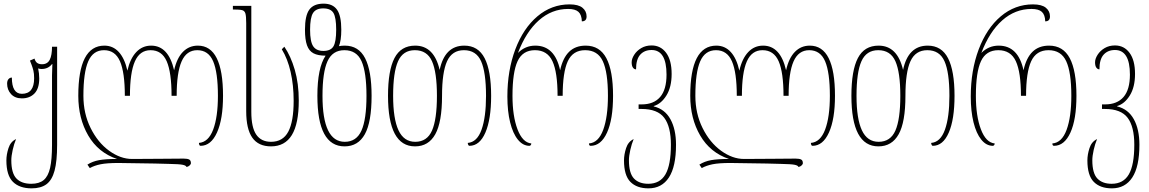

<svg xmlns="http://www.w3.org/2000/svg" viewBox="-20 -792 6296 1052"><path d="M15 87Q15 55 26.5 19.5Q38 -16 68 -30Q57 -4 49.5 29.5Q42 63 42 86Q42 157 70 186Q98 215 151 215Q195 215 219.5 194.5Q244 174 254.5 128Q265 82 265 1V-379Q265 -399 267 -441H265Q244 -414 208 -414Q198 -414 189 -417Q195 -390 195 -362Q195 -307 169 -280Q143 -253 100 -253Q62 -253 40.5 -276.5Q19 -300 19 -334Q19 -350 26.5 -358.5Q34 -367 45 -367Q45 -278 100 -278Q167 -278 167 -363Q167 -389 163 -405Q159 -421 153 -437Q147 -453 144 -460L169 -471Q174 -454 184 -447Q194 -440 210 -440Q240 -440 252.5 -464.5Q265 -489 265 -536H293V1Q293 91 279 143Q265 195 234.5 217.5Q204 240 153 240Q87 240 51 204.5Q15 169 15 87Z M905 106Q883 106 829 104Q676 101 629 101Q566 101 531.5 108Q497 115 472 129L459 110Q487 92 523 85.5Q559 79 621 79Q518 44 463.5 -49.5Q409 -143 409 -267Q409 -542 552 -542Q599 -542 631 -507Q663 -472 678 -405Q693 -471 726.5 -506.5Q760 -542 808 -542Q903 -542 934 -407Q949 -474 982.5 -508Q1016 -542 1064 -542Q1202 -542 1202 -267Q1202 -139 1169 -66Q1136 7 1079 7Q1074 7 1072 1.5Q1070 -4 1070 -9Q1122 -13 1148 -82Q1174 -151 1174 -267Q1174 -395 1148 -456Q1122 -517 1061 -517Q1002 -517 975 -455.5Q948 -394 948 -267H920Q920 -395 893.5 -456Q867 -517 805 -517Q746 -517 719 -455.5Q692 -394 692 -267H664Q664 -395 637.5 -456Q611 -517 550 -517Q490 -517 463.5 -456Q437 -395 437 -267Q437 -170 476.5 -90.5Q516 -11 578 34Q640 79 704 79L862 78Q904 77 986 77Q1007 77 1016.5 82Q1026 87 1026 102Q1026 108 1019 114.5Q1012 121 1002 123Q1000 115 981.5 111Q963 107 905 106Z M1329 -183V-665Q1329 -704 1324.5 -718.5Q1320 -733 1306.5 -736.5Q1293 -740 1256 -740V-760H1357V-179Q1357 -94 1384 -54.5Q1411 -15 1465 -15Q1530 -15 1559.5 -70.5Q1589 -126 1589 -240Q1589 -325 1572.5 -397.5Q1556 -470 1524 -522L1538 -536Q1573 -485 1595 -410Q1617 -335 1617 -241Q1617 -114 1579 -52Q1541 10 1465 10Q1396 10 1362.5 -37.5Q1329 -85 1329 -183Z M1719 -267Q1719 -420 1764 -487Q1722 -487 1697.5 -500Q1673 -513 1662 -544Q1651 -575 1651 -629Q1651 -707 1675 -739.5Q1699 -772 1753 -772Q1803 -772 1826.5 -739Q1850 -706 1850 -629Q1850 -570 1837 -539Q1851 -542 1869 -542Q1945 -542 1980.5 -473Q2016 -404 2016 -267Q2016 -123 1979 -56.5Q1942 10 1868 10Q1719 10 1719 -267ZM1822 -629Q1822 -696 1807 -721Q1792 -746 1751 -746Q1711 -746 1695 -720.5Q1679 -695 1679 -629Q1679 -564 1696 -538.5Q1713 -513 1752 -513Q1792 -513 1807 -538Q1822 -563 1822 -629ZM1988 -267Q1988 -396 1961 -456.5Q1934 -517 1867 -517Q1802 -517 1774.5 -456.5Q1747 -396 1747 -267Q1747 -15 1869 -15Q1933 -15 1960.5 -76.5Q1988 -138 1988 -267Z M2106 -267Q2106 -406 2141.5 -474Q2177 -542 2255 -542Q2358 -542 2389 -409Q2417 -542 2524 -542Q2600 -542 2635.5 -473Q2671 -404 2671 -267Q2671 -138 2639.5 -65.5Q2608 7 2552 7Q2548 7 2545.5 1.5Q2543 -4 2543 -9Q2594 -13 2618.5 -81.5Q2643 -150 2643 -267Q2643 -396 2616 -456.5Q2589 -517 2522 -517Q2457 -517 2429.5 -456.5Q2402 -396 2402 -267Q2402 -123 2365 -56.5Q2328 10 2254 10Q2106 10 2106 -267ZM2374 -267Q2374 -396 2347 -456.5Q2320 -517 2253 -517Q2188 -517 2161 -456.5Q2134 -396 2134 -267Q2134 -141 2163.5 -78Q2193 -15 2255 -15Q2320 -15 2347 -76.5Q2374 -138 2374 -267Z M2760 -263Q2760 -406 2803.5 -521.5Q2847 -637 2924.5 -702.5Q3002 -768 3101 -768Q3149 -768 3171.5 -749.5Q3194 -731 3194 -702Q3194 -675 3168 -675Q3167 -711 3149.5 -727Q3132 -743 3093 -743Q3003 -743 2932.5 -680.5Q2862 -618 2818 -502Q2858 -542 2913 -542Q3020 -542 3049 -407Q3064 -475 3098.5 -508.5Q3133 -542 3189 -542Q3266 -542 3302.5 -473Q3339 -404 3339 -267Q3339 -138 3306 -65.5Q3273 7 3216 7Q3211 7 3209 3Q3207 -1 3207 -6Q3259 -10 3285 -80.5Q3311 -151 3311 -267Q3311 -396 3283 -456.5Q3255 -517 3186 -517Q3119 -517 3091 -456.5Q3063 -396 3063 -267H3035Q3035 -396 3007 -456.5Q2979 -517 2911 -517Q2844 -517 2816 -457Q2788 -397 2788 -267Q2788 -156 2815.5 -83.5Q2843 -11 2891 -6V-5Q2891 -1 2888 3Q2885 7 2881 7Q2845 7 2817.5 -27Q2790 -61 2775 -122Q2760 -183 2760 -263Z M3399 87Q3399 55 3410.5 19.5Q3422 -16 3452 -30Q3441 -4 3433.5 29.5Q3426 63 3426 86Q3426 157 3453.5 186Q3481 215 3532 215Q3596 215 3626 163.5Q3656 112 3656 1Q3656 -98 3619.5 -146.5Q3583 -195 3495 -195H3479V-220H3496Q3562 -220 3597 -260.5Q3632 -301 3632 -383Q3632 -518 3550 -518Q3511 -518 3488 -492.5Q3465 -467 3465 -412Q3455 -412 3448 -421.5Q3441 -431 3441 -451Q3441 -470 3455 -492Q3469 -514 3493.5 -528.5Q3518 -543 3550 -543Q3600 -543 3630 -502.5Q3660 -462 3660 -387Q3660 -315 3631.5 -269Q3603 -223 3562 -211V-209Q3623 -194 3653.5 -138.5Q3684 -83 3684 1Q3684 121 3645 180.5Q3606 240 3533 240Q3469 240 3434 204.5Q3399 169 3399 87Z M4258 106Q4236 106 4182 104Q4029 101 3982 101Q3919 101 3884.5 108Q3850 115 3825 129L3812 110Q3840 92 3876 85.5Q3912 79 3974 79Q3871 44 3816.5 -49.5Q3762 -143 3762 -267Q3762 -542 3905 -542Q3952 -542 3984 -507Q4016 -472 4031 -405Q4046 -471 4079.5 -506.5Q4113 -542 4161 -542Q4256 -542 4287 -407Q4302 -474 4335.5 -508Q4369 -542 4417 -542Q4555 -542 4555 -267Q4555 -139 4522 -66Q4489 7 4432 7Q4427 7 4425 1.5Q4423 -4 4423 -9Q4475 -13 4501 -82Q4527 -151 4527 -267Q4527 -395 4501 -456Q4475 -517 4414 -517Q4355 -517 4328 -455.5Q4301 -394 4301 -267H4273Q4273 -395 4246.5 -456Q4220 -517 4158 -517Q4099 -517 4072 -455.5Q4045 -394 4045 -267H4017Q4017 -395 3990.5 -456Q3964 -517 3903 -517Q3843 -517 3816.5 -456Q3790 -395 3790 -267Q3790 -170 3829.5 -90.5Q3869 -11 3931 34Q3993 79 4057 79L4215 78Q4257 77 4339 77Q4360 77 4369.5 82Q4379 87 4379 102Q4379 108 4372 114.5Q4365 121 4355 123Q4353 115 4334.5 111Q4316 107 4258 106Z M4645 -267Q4645 -406 4680.5 -474Q4716 -542 4794 -542Q4897 -542 4928 -409Q4956 -542 5063 -542Q5139 -542 5174.5 -473Q5210 -404 5210 -267Q5210 -138 5178.5 -65.5Q5147 7 5091 7Q5087 7 5084.5 1.5Q5082 -4 5082 -9Q5133 -13 5157.5 -81.5Q5182 -150 5182 -267Q5182 -396 5155 -456.5Q5128 -517 5061 -517Q4996 -517 4968.5 -456.5Q4941 -396 4941 -267Q4941 -123 4904 -56.5Q4867 10 4793 10Q4645 10 4645 -267ZM4913 -267Q4913 -396 4886 -456.5Q4859 -517 4792 -517Q4727 -517 4700 -456.5Q4673 -396 4673 -267Q4673 -141 4702.5 -78Q4732 -15 4794 -15Q4859 -15 4886 -76.5Q4913 -138 4913 -267Z M5299 -263Q5299 -406 5342.5 -521.5Q5386 -637 5463.5 -702.5Q5541 -768 5640 -768Q5688 -768 5710.5 -749.5Q5733 -731 5733 -702Q5733 -675 5707 -675Q5706 -711 5688.5 -727Q5671 -743 5632 -743Q5542 -743 5471.5 -680.5Q5401 -618 5357 -502Q5397 -542 5452 -542Q5559 -542 5588 -407Q5603 -475 5637.5 -508.5Q5672 -542 5728 -542Q5805 -542 5841.5 -473Q5878 -404 5878 -267Q5878 -138 5845 -65.5Q5812 7 5755 7Q5750 7 5748 3Q5746 -1 5746 -6Q5798 -10 5824 -80.5Q5850 -151 5850 -267Q5850 -396 5822 -456.5Q5794 -517 5725 -517Q5658 -517 5630 -456.5Q5602 -396 5602 -267H5574Q5574 -396 5546 -456.5Q5518 -517 5450 -517Q5383 -517 5355 -457Q5327 -397 5327 -267Q5327 -156 5354.5 -83.5Q5382 -11 5430 -6V-5Q5430 -1 5427 3Q5424 7 5420 7Q5384 7 5356.5 -27Q5329 -61 5314 -122Q5299 -183 5299 -263Z M5938 87Q5938 55 5949.5 19.5Q5961 -16 5991 -30Q5980 -4 5972.5 29.5Q5965 63 5965 86Q5965 157 5992.5 186Q6020 215 6071 215Q6135 215 6165 163.5Q6195 112 6195 1Q6195 -98 6158.5 -146.5Q6122 -195 6034 -195H6018V-220H6035Q6101 -220 6136 -260.5Q6171 -301 6171 -383Q6171 -518 6089 -518Q6050 -518 6027 -492.5Q6004 -467 6004 -412Q5994 -412 5987 -421.5Q5980 -431 5980 -451Q5980 -470 5994 -492Q6008 -514 6032.5 -528.5Q6057 -543 6089 -543Q6139 -543 6169 -502.5Q6199 -462 6199 -387Q6199 -315 6170.5 -269Q6142 -223 6101 -211V-209Q6162 -194 6192.5 -138.5Q6223 -83 6223 1Q6223 121 6184 180.5Q6145 240 6072 240Q6008 240 5973 204.5Q5938 169 5938 87Z"/></svg>

Font: Noto Serif Georgian Thin Cond
Style: Regular
Weight: 250
Width: 3
Designer: Monotype Design team
Foundry: Monotype Imaging Inc.
Version: Version 1.000